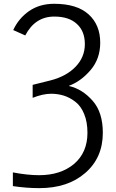

<svg xmlns="http://www.w3.org/2000/svg" viewBox="-20 -769 611 1013"><path d="M47.9 140.6Q125 155.3 186.5 155.3Q299.8 155.3 371.1 95.7Q441.4 35.2 441.4 -68.4Q441.4 -126 423.8 -168Q406.2 -210.9 377 -232.4Q347.7 -254.9 316.4 -264.6Q284.2 -274.4 250 -274.4Q207 -274.4 152.3 -252.9Q152.3 -275.4 152.3 -321.3Q175.8 -327.1 246.1 -344.7Q330.1 -366.2 378.9 -417Q427.7 -467.8 427.7 -536.1Q427.7 -604.5 385.7 -642.6Q343.8 -681.6 266.6 -681.6Q165 -681.6 113.3 -582Q91.8 -591.8 49.8 -610.4Q78.1 -671.9 133.8 -710.9Q189.5 -749 265.6 -749Q385.7 -749 447.3 -693.4Q508.8 -637.7 508.8 -543.9Q508.8 -459 458 -399.4Q407.2 -339.8 343.8 -316.4Q343.8 -316.4 343.8 -315.4Q415 -298.8 468.8 -237.3Q522.5 -176.8 522.5 -68.4Q522.5 63.5 429.7 143.6Q337.9 223.6 187.5 223.6Q119.1 223.6 47.9 212.9Q47.9 188.5 47.9 140.6Z"/></svg>

Font: Gothic A1
Style: Regular
Weight: 400
Designer: HanYang I&C Co.,Ltd.
Version: Version 2.50